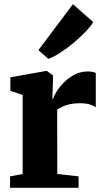

<svg xmlns="http://www.w3.org/2000/svg" viewBox="-20 -895 497 915"><path d="M28 0V-54.5L88 -65.5V-442.5L29.5 -462V-526.5L197 -556.5H204L232.5 -535.5V-511.5L229.5 -423H233Q236.5 -437.5 250 -459.2Q263.5 -481 285.5 -503Q307.5 -525 336.2 -539.8Q365 -554.5 399 -554.5Q412 -554.5 421.5 -552.2Q431 -550 436.5 -547.5V-383.5Q426 -392 407.5 -397.5Q389 -403 358.5 -403Q334 -403 313.5 -398.5Q293 -394 277.8 -387Q262.5 -380 252.5 -372.5L253 -66L354.5 -54.5V0ZM210 -615 163 -656 327.5 -875 424.5 -789.5Q410 -766.5 384 -740Q358 -713.5 327.2 -688Q296.5 -662.5 266 -643Q235.5 -623.5 212 -615Z"/></svg>

Font: Merriweather 48pt Black
Style: Regular
Weight: 900
Version: Version 2.100